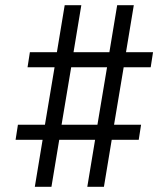

<svg xmlns="http://www.w3.org/2000/svg" viewBox="-20 -737 640 739"><path d="M114 -18 144 -199H40L49 -257H153L190 -478H86L95 -536H199L229 -717H293L263 -536H401L431 -717H495L465 -536H569L560 -478H456L419 -257H523L514 -199H410L380 -18H316L346 -199H208L178 -18ZM355 -257 392 -478H254L217 -257Z"/></svg>

Font: Iosevka Light Extended Oblique
Style: Regular
Weight: 300
Width: 7
Italic angle: -9°
Monospace: yes
Designer: Belleve Invis
Foundry: Belleve Invis
Version: Version 32.5.0; ttfautohint (v1.8.4)